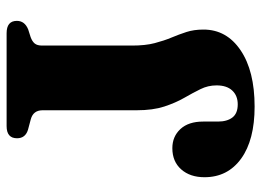

<svg xmlns="http://www.w3.org/2000/svg" viewBox="-120 -618 753 552"><g transform="rotate(-90 256.0 -341.5)"><path d="M447.5 -132.5Q447.5 -66 388 -25.8Q328.5 14.5 226 14.5Q130 14.5 76.5 -24.2Q23 -63 23 -129.5Q23 -171 45.5 -196.5Q68 -222 106.5 -222Q140 -222 161.5 -198.8Q183 -175.5 183 -133.5V-91Q183 -64.5 194.8 -49.2Q206.5 -34 232.5 -34Q257.5 -34 272.2 -49.8Q287 -65.5 287 -95Q287 -119.5 276.2 -141.2Q265.5 -163 251.2 -187.8Q237 -212.5 226.2 -245.2Q215.5 -278 215.5 -324.5V-595Q215.5 -622 189.5 -629L159.5 -637Q135 -644.5 135 -668.5Q135 -698.5 170 -698.5H437Q472.5 -698.5 472.5 -669Q472.5 -646.5 448 -636.5L426 -629.5Q413.5 -625 407.5 -617.8Q401.5 -610.5 401.5 -596.5V-338Q401.5 -299.5 408.5 -272.8Q415.5 -246 424.5 -224.5Q433.5 -203 440.5 -181.5Q447.5 -160 447.5 -132.5Z"/></g></svg>

Font: Fraunces 72pt S050
Style: Bold
Weight: 700
Version: Version 1.000; ttfautohint (v1.8.3)